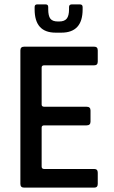

<svg xmlns="http://www.w3.org/2000/svg" viewBox="-20 -856 520 876"><path d="M138 -824Q138 -836 150 -836H188Q200 -836 200 -824V-814Q200 -783 210 -770.5Q220 -758 244 -758H250Q274 -758 284.5 -771Q295 -784 295 -814V-824Q295 -836 308 -836H344Q357 -836 357 -824V-813Q357 -707 260 -707H234Q138 -707 138 -813ZM410 0H90Q73 0 73 -17V-626Q73 -643 90 -643H410Q426 -643 426 -626V-575Q426 -558 410 -558H182Q170 -558 170 -548V-379Q170 -369 182 -369H375Q393 -369 393 -352V-301Q393 -284 375 -284H182Q170 -284 170 -274V-96Q170 -85 182 -85H410Q426 -85 426 -68V-17Q426 0 410 0Z"/></svg>

Font: Rajdhani Semibold
Style: Regular
Weight: 600
Designer: Satya Rajpurohit, Jyotish Sonowal
Foundry: Indian Type Foundry
Version: Version 1.200;PS 1.0;hotconv 1.0.78;makeotf.lib2.5.61930; tt